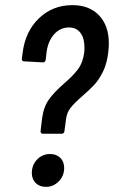

<svg xmlns="http://www.w3.org/2000/svg" viewBox="-20 -729 444 748"><path d="M138 -218 144 -268Q150 -313 171 -342Q192 -371 230 -404Q265 -434 284 -459.5Q303 -485 308 -524Q309 -531 309 -544Q309 -581 293 -601.5Q277 -622 249 -622Q214 -622 190 -594.5Q166 -567 161 -522L158 -496Q156 -486 147 -486L74 -490Q65 -490 65 -500L68 -522Q78 -606 131.5 -657.5Q185 -709 262 -709Q328 -709 366 -669Q404 -629 404 -560Q404 -549 402 -527Q397 -482 381.5 -450.5Q366 -419 347.5 -399Q329 -379 300 -354Q270 -328 255 -309Q240 -290 237 -263L231 -218Q231 -214 228 -211Q225 -208 221 -208H147Q138 -208 138 -218ZM104 -55Q104 -86 124.5 -107.5Q145 -129 175 -129Q200 -129 215 -114Q230 -99 230 -75Q230 -44 209 -22.5Q188 -1 159 -1Q134 -1 119 -16Q104 -31 104 -55Z"/></svg>

Font: Barlow Condensed Medium
Style: Italic
Weight: 500
Width: 3
Italic angle: -7°
Designer: Jeremy Tribby
Foundry: Tribby Type
Version: Version 1.408